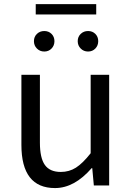

<svg xmlns="http://www.w3.org/2000/svg" viewBox="-20 -910 646 942"><path d="M250 12.7Q85 12.7 85 -199.2V-543H175.8V-210Q175.8 -134.8 200.2 -100.6Q224.6 -66.4 278.3 -66.4Q319.3 -66.4 352.5 -87.4Q385.7 -108.4 424.8 -158.2V-543H515.6V0H440.4L432.6 -85H429.7Q344.7 12.7 250 12.7ZM232.9 -671.9Q218.8 -657.2 197.3 -657.2Q175.8 -657.2 161.1 -671.9Q146.5 -686.5 146.5 -708Q146.5 -729.5 161.1 -743.7Q175.8 -757.8 197.3 -757.8Q218.8 -757.8 232.9 -743.7Q247.1 -729.5 247.1 -708Q247.1 -686.5 232.9 -671.9ZM155.3 -838.9V-889.6H452.1V-838.9ZM447.8 -671.9Q433.6 -657.2 412.1 -657.2Q390.6 -657.2 376 -671.9Q361.3 -686.5 361.3 -708Q361.3 -729.5 376 -743.7Q390.6 -757.8 412.1 -757.8Q433.6 -757.8 447.8 -743.7Q461.9 -729.5 461.9 -708Q461.9 -686.5 447.8 -671.9Z"/></svg>

Font: irohakakuC Regular
Style: Regular
Weight: 400
Designer: [Source Han Sans]
Ryoko NISHIZUKA Ë•øÂ°öÊ∂ºÂ≠ê (kana & ideographs); Paul D. Hunt (Latin, Greek & Cyrillic); Wenlong ZHAN
Version: Version 1.001.20160904